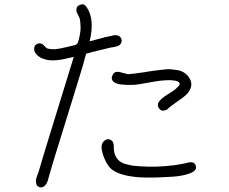

<svg xmlns="http://www.w3.org/2000/svg" viewBox="-20 -825 1040 871"><path d="M482.4 -609.4 397.5 -588.9Q391.6 -586.9 381.8 -584Q374 -582 371.1 -582Q369.1 -573.2 366.2 -565.4Q361.3 -549.8 357.4 -532.2Q337.9 -468.8 304.7 -360.4Q211.9 -63.5 197.3 -7.8V-6.8Q192.4 6.8 187.5 12.7Q169.9 34.2 149.4 18.6Q144.5 12.7 143.6 2.9Q141.6 -5.9 143.6 -12.7Q145.5 -19.5 149.9 -31.7Q154.3 -43.9 155.3 -45.9Q171.9 -104.5 208 -220.7Q294.9 -501 314.5 -566.4Q310.5 -566.4 303.7 -564.5Q293 -562.5 291 -561.5H290Q216.8 -543 178.7 -557.6Q162.1 -562.5 148.4 -575.2Q134.8 -587.9 134.8 -602.5Q134.8 -618.2 147 -625Q159.2 -631.8 171.9 -625Q175.8 -623 183.6 -614.3Q190.4 -606.4 196.3 -604.5Q208 -601.6 229.5 -601.6Q251 -603.5 290 -613.3Q302.7 -616.2 322.3 -621.1Q327.1 -623 329.6 -626Q332 -628.9 333 -630.9Q343.8 -663.1 345.7 -696.3Q345.7 -724.6 340.8 -744.1V-743.2Q338.9 -748 333 -759.8Q326.2 -771.5 326.2 -777.3H327.1Q324.2 -795.9 342.8 -803.2Q361.3 -810.5 372.1 -793.9Q411.1 -739.3 386.7 -637.7Q429.7 -649.4 454.1 -655.3V-656.2Q458 -656.2 470.7 -659.2Q483.4 -662.1 492.2 -664.1Q501 -667 508.8 -665Q522.5 -664.1 529.3 -651.4Q536.1 -638.7 527.3 -626Q523.4 -620.1 516.6 -617.2Q509.8 -614.3 496.1 -611.3ZM491.2 -485.4Q497.1 -498 509.8 -499Q521.5 -500 538.1 -494.1Q554.7 -490.2 560.5 -488.3Q579.1 -489.3 632.8 -497.1Q637.7 -498 656.7 -501Q675.8 -503.9 683.6 -504.9Q691.4 -505.9 708 -507.8Q724.6 -509.8 734.9 -510.7Q745.1 -511.7 758.8 -510.3Q772.5 -508.8 785.2 -506.8Q819.3 -501 837.9 -472.7Q857.4 -443.4 838.9 -413.1Q829.1 -394.5 793.9 -371.1Q761.7 -348.6 753.9 -341.8Q753.9 -341.8 752.9 -341.8Q751 -340.8 746.1 -335.9Q741.2 -331.1 737.3 -328.1Q733.4 -325.2 727.5 -324.2Q710.9 -319.3 701.2 -333.5Q691.4 -347.7 700.2 -362.3Q705.1 -369.1 712.4 -376Q719.7 -382.8 726.1 -387.2Q732.4 -391.6 743.2 -398.4Q753.9 -405.3 756.8 -407.2Q768.6 -414.1 775.9 -420.4Q783.2 -426.8 791 -435.5Q797.9 -443.4 793.9 -449.2Q782.2 -463.9 731.4 -460.9Q704.1 -459 689.9 -456.5Q675.8 -454.1 647.9 -449.2Q620.1 -444.3 608.4 -442.4Q578.1 -437.5 533.2 -441.4Q507.8 -443.4 495.1 -454.1Q481.4 -466.8 491.2 -485.4ZM867.2 -75.2Q877 -52.7 842.8 -39.1Q809.6 -26.4 762.7 -23.4Q694.3 -19.5 672.9 -19.5Q628.9 -19.5 616.2 -20.5Q520.5 -26.4 482.4 -60.5Q469.7 -72.3 457.5 -97.7Q445.3 -123 441.4 -148.4Q437.5 -175.8 456.1 -188.5Q468.8 -197.3 481.4 -190.9Q494.1 -184.6 495.1 -168.9H496.1Q496.1 -166 496.1 -155.3Q497.1 -128.9 505.9 -114.3Q512.7 -100.6 525.4 -91.8Q538.1 -83 556.6 -79.1Q576.2 -74.2 587.4 -72.8Q598.6 -71.3 619.1 -70.3Q688.5 -65.4 768.6 -75.2Q804.7 -80.1 827.1 -85.9Q860.4 -95.7 867.2 -75.2Z"/></svg>

Font: irohamaru Light
Style: Regular
Weight: 200
Designer: [Source Han Sans]
Ryoko NISHIZUKA  (kana & ideographs); Paul D. Hunt (Latin, Greek & Cyrillic); Wenlong ZHANG  (bopomofo
Version: Version 1.01